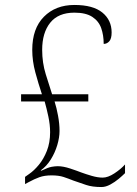

<svg xmlns="http://www.w3.org/2000/svg" viewBox="-20 -744 551 774"><path d="M389 10Q352 10 327 1.5Q302 -7 276 -16Q256 -24 236.5 -30.5Q217 -37 188 -37Q159 -37 138.5 -29.5Q118 -22 96 -10L81 -2V-31L98 -43Q117 -56 136.5 -79.5Q156 -103 169 -136Q182 -169 182 -211Q182 -241 175 -274Q168 -307 160 -335H65V-364H149Q135 -406 122.5 -452Q110 -498 110 -543Q110 -629 157 -676.5Q204 -724 280 -724Q355 -724 392.5 -693.5Q430 -663 430 -613Q430 -588 420.5 -577.5Q411 -567 398 -567Q398 -602 388 -630.5Q378 -659 352 -676Q326 -693 280 -693Q215 -693 182.5 -652.5Q150 -612 150 -543Q150 -491 164.5 -444.5Q179 -398 190 -364H336V-335H200Q208 -310 214 -277.5Q220 -245 220 -216Q220 -190 211 -159.5Q202 -129 185 -101.5Q168 -74 144 -57L147 -56Q174 -69 188 -71.5Q202 -74 213 -74Q235 -74 263.5 -64.5Q292 -55 307 -49Q326 -42 350 -35Q374 -28 394 -28Q415 -28 441 -45Q467 -62 484 -81V-46Q474 -36 458.5 -23Q443 -10 424.5 0Q406 10 389 10Z"/></svg>

Font: Noto Serif Armenian SemiCondensed ExtraLight
Style: Regular
Weight: 200
Width: 4
Designer: Monotype Design Team
Foundry: Monotype Imaging Inc.
Version: Version 2.008; ttfautohint (v1.8.4.7-5d5b)